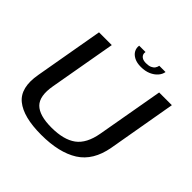

<svg xmlns="http://www.w3.org/2000/svg" viewBox="-198 -967 1149 1149"><g transform="rotate(45 376.5 -392.0)"><path d="M308 4Q459 4 547.8 -52Q636.5 -108 660 -238L736 -674.5H628.5L554 -251.5Q536.5 -152.5 480.5 -111.2Q424.5 -70 321 -70Q218.5 -70 177 -111.5Q135.5 -153 153 -251.5L227.5 -674.5H119.5L43 -238Q19.5 -108 88.5 -52Q157.5 4 308 4ZM442.5 -705Q479 -705 505.8 -716.8Q532.5 -728.5 549 -747.2Q565.5 -766 569 -788H516Q514 -776 506.8 -765.5Q499.5 -755 485.5 -748.8Q471.5 -742.5 449 -742.5Q429 -742.5 417.5 -749Q406 -755.5 401.5 -765.8Q397 -776 399.5 -788H346Q342.5 -766 352.8 -747.2Q363 -728.5 385.8 -716.8Q408.5 -705 442.5 -705Z"/></g></svg>

Font: Anybody SemiExpanded
Style: Italic
Weight: 400
Width: 6
Italic angle: -10°
Version: Version 1.113;gftools[0.9.25]